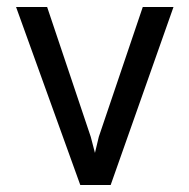

<svg xmlns="http://www.w3.org/2000/svg" viewBox="-20 -546 540 550"><path d="M252 -108 263 -154 389 -526H477L297 -16H210L26 -526H115L240 -154Z"/></svg>

Font: D2Coding ligature
Style: Regular
Weight: 400
Monospace: yes
Designer: Yong-Rak Park; Jeong-Hwan Yoon; Sang-Min Lee;
Foundry: NHN Corporation
Version: Version 1.3.2; Build 20180524